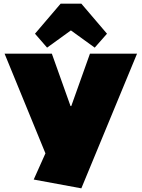

<svg xmlns="http://www.w3.org/2000/svg" viewBox="-20 -833 773 1048"><path d="M164 147 267 -83 244 43 5 -540H263L365 -254H369L471 -540H728L424 195ZM171 -649 311 -813H424L564 -649L497 -573L291 -722H443L237 -573Z"/></svg>

Font: Pathway Extreme 28pt Black
Style: Regular
Weight: 900
Designer: Eduardo Rodriguez Tunni
Foundry: Eduardo Rodriguez Tunni
Version: Version 1.001;gftools[0.9.26]